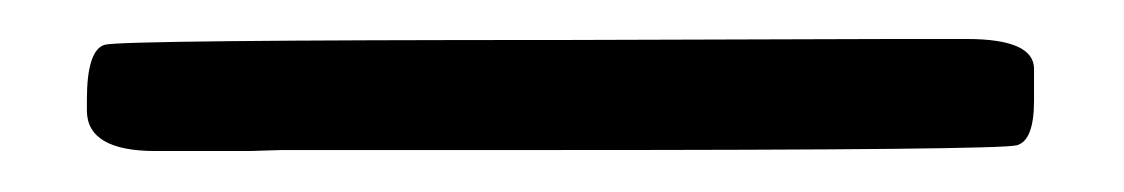

<svg xmlns="http://www.w3.org/2000/svg" viewBox="-20 35 568 97"><path d="M502.4 69.8V85.9Q502.4 106 493.7 108.4Q484.9 110.8 259.8 110.8H122.1L106 111.3H58.6Q23.9 111.3 23.9 90.8V85.4Q23.9 60.1 33 57.6Q42 55.2 266.1 55.2L431.6 54.7H468.3Q502.4 54.7 502.4 69.8Z"/></svg>

Font: Averia Serif Libre Light
Style: Regular
Weight: 300
Version: Version 1.002